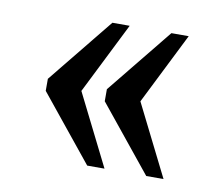

<svg xmlns="http://www.w3.org/2000/svg" viewBox="-53 -522 582 503"><g transform="rotate(10 238.5 -270.0)"><path d="M365 -80H411L316 -270L411 -460H365L224 -286V-254ZM208 -80H254L159 -270L254 -460H208L67 -286V-254Z"/></g></svg>

Font: Noto Serif Bengali SemiCondensed
Style: Regular
Weight: 400
Width: 4
Designer: Juan Bruce, Universal Thirst, Indian Type Foundry and the Monotype Design Team.
Foundry: Monotype Imaging Inc.
Version: Version 2.003